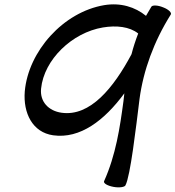

<svg xmlns="http://www.w3.org/2000/svg" viewBox="-20 -581 786 860"><path d="M658 -551C650 -537 642 -524 634 -510C585 -550 520 -570 447 -558C263 -527 107 -351 91 -172C83 -74 126 12 218 25C339 42 448 -42 537 -163C536 -152 534 -140 533 -128C517 -9 499 113 446 231C443 240 461 251 488 256C514 261 539 257 542 249C564 208 589 -9 605 -138C622 -265 669 -395 745 -516C750 -524 735 -539 711 -548C687 -558 663 -559 658 -551ZM256 -76C198 -84 158 -125 164 -184C177 -314 303 -435 441 -458C501 -468 560 -462 599 -431C587 -400 577 -369 569 -338C489 -188 384 -58 256 -76Z"/></svg>

Font: Nupuram Medium Oblique
Style: Regular
Weight: 500
Designer: Santhosh Thottingal (santhosh.thottingal@gmail.com)
Foundry: SMC
Version: Version 1.000